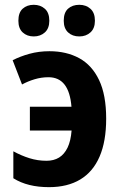

<svg xmlns="http://www.w3.org/2000/svg" viewBox="-20 -770 503 800"><path d="M184.1 9.8Q139.6 9.8 102.8 0.7Q65.9 -8.3 35.6 -27.3V-139.6Q68.4 -121.6 102.8 -110.8Q137.2 -100.1 173.8 -100.1Q204.1 -100.1 226.1 -113.5Q248 -127 261.5 -154.8Q274.9 -182.6 278.3 -226.1H104.5V-325.2H277.8Q272.9 -386.7 249 -417.5Q225.1 -448.2 182.1 -448.2Q152.3 -448.2 124 -439.7Q95.7 -431.2 71.8 -418L32.7 -519Q64 -535.2 103 -545.9Q142.1 -556.6 186 -556.6Q256.8 -556.6 310.1 -527.6Q363.3 -498.5 392.8 -436.5Q422.4 -374.5 422.4 -275.4Q422.4 -181.2 395 -117.7Q367.7 -54.2 314.5 -22.2Q261.2 9.8 184.1 9.8ZM56.6 -683.6Q56.6 -717.8 74.7 -733.9Q92.8 -750 120.6 -750Q148.4 -750 167 -733.4Q185.5 -716.8 185.5 -683.6Q185.5 -651.9 167 -635Q148.4 -618.2 120.6 -618.2Q92.8 -618.2 74.7 -634.8Q56.6 -651.4 56.6 -683.6ZM245.6 -683.6Q245.6 -717.8 263.7 -733.9Q281.7 -750 310.5 -750Q338.4 -750 356.9 -733.4Q375.5 -716.8 375.5 -683.6Q375.5 -651.9 356.9 -635Q338.4 -618.2 310.5 -618.2Q281.7 -618.2 263.7 -635Q245.6 -651.9 245.6 -683.6Z"/></svg>

Font: Open Sans SemiCondensed
Style: Bold
Weight: 700
Width: 4
Designer: Monotype Design Team
Foundry: Monotype Imaging Inc.
Version: Version 3.003